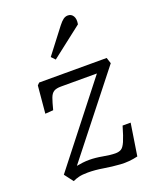

<svg xmlns="http://www.w3.org/2000/svg" viewBox="-144 -849 761 941"><g transform="rotate(-20 236.5 -378.5)"><path d="M82 -505H434L444 -474L116 -58Q131 -61 148.5 -63Q166 -65 182 -65Q214 -65 252 -58Q290 -51 315 -51Q333 -51 345 -58Q357 -65 368 -90Q379 -115 394 -167H436L410 0Q364 11 320 8Q276 5 234.5 -2Q193 -9 155 -9Q126 -9 108 -4.5Q90 0 76 7L41 -39L363 -450H176Q151 -450 138 -442Q125 -434 117.5 -413.5Q110 -393 100 -354L58 -351L71 -494ZM277 -732Q291 -750 302 -758Q313 -766 326 -766Q344 -766 353.5 -750.5Q363 -735 358 -708L197 -583L178 -603Z"/></g></svg>

Font: Literata 12pt Light
Style: Italic
Weight: 300
Italic angle: -2°
Designer: Latin by Veronika Burian and Jose Scaglione. Greek by Irene Vlachou. Cyrillic by Vera Evstafieva
Foundry: TypeTogether
Version: Version 3.002